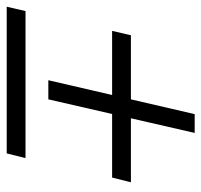

<svg xmlns="http://www.w3.org/2000/svg" viewBox="-51 -566 600 572"><g transform="rotate(90 249.0 -280.0)"><path d="M-17 0 -4 -56H434L420 0ZM202 -124 303 -560H359L259 -124ZM55 -314 68 -370H506L492 -314Z"/></g></svg>

Font: Platypi Light Medium
Style: Italic
Weight: 500
Italic angle: -13°
Version: Version 1.200